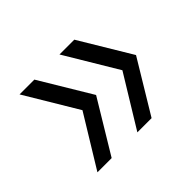

<svg xmlns="http://www.w3.org/2000/svg" viewBox="-96 -608 697 697"><g transform="rotate(-45 252.5 -260.0)"><path d="M338 -60.1H265L386 -258L265 -460H341L460 -262ZM133 -60.1H60L181 -258L60 -460H136L255 -262Z"/></g></svg>

Font: Retni Sans
Style: Regular
Weight: 400
Designer: Vitaly Kuzmin
Foundry: ParaType Ltd.
Version: Version 1.00;March 2, 2019;FontCreator 11.5.0.2425 64-bit; t